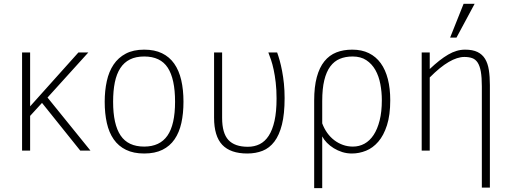

<svg xmlns="http://www.w3.org/2000/svg" viewBox="-20 -786 2667 1002"><path d="M398.9 0 199.2 -249 137.2 -181.2V0H95.2V-512.2H137.2V-231L389.2 -512.2H440.9L228 -276.9L452.1 0Z M937.5 -254.9Q937.5 -193.8 926.5 -144.3Q915.5 -94.7 891.1 -59.1Q866.7 -23.4 827.6 -4.2Q788.6 15.1 732.4 15.1Q676.8 15.1 637.5 -4.2Q598.1 -23.4 573.5 -58.8Q548.8 -94.2 537.6 -144Q526.4 -193.8 526.4 -254.9Q526.4 -313 537.4 -362.8Q548.3 -412.6 572.8 -449Q597.2 -485.4 636.5 -506.1Q675.8 -526.9 732.4 -526.9Q786.6 -526.9 825.4 -508.1Q864.3 -489.3 889.2 -453.9Q914.1 -418.5 925.8 -368.2Q937.5 -317.9 937.5 -254.9ZM893.6 -254.9Q893.6 -374 855.5 -432.6Q817.4 -491.2 732.4 -491.2Q689 -491.2 658.2 -475.8Q627.4 -460.4 607.9 -430.4Q588.4 -400.4 579.3 -356.4Q570.3 -312.5 570.3 -254.9Q570.3 -136.7 609.4 -78.9Q648.4 -21 732.4 -21Q814 -21 853.8 -78.1Q893.6 -135.3 893.6 -254.9Z M1097.2 -512.2H1139.2V-170.9Q1139.2 -90.8 1172.1 -55.4Q1205.1 -20 1273.4 -20Q1307.6 -20 1335.2 -33.7Q1362.8 -47.4 1382.3 -77.4Q1401.9 -107.4 1412.6 -155.3Q1423.3 -203.1 1423.3 -272Q1423.3 -317.9 1418.9 -355.2Q1414.6 -392.6 1408.2 -422.1Q1401.9 -451.7 1394.3 -473.9Q1386.7 -496.1 1380.4 -512.2H1426.3Q1432.6 -495.1 1439.5 -470.7Q1446.3 -446.3 1452.1 -416Q1458 -385.7 1461.7 -349.9Q1465.3 -314 1465.3 -273.9Q1465.3 -191.4 1451.4 -136Q1437.5 -80.6 1411.9 -46.9Q1386.2 -13.2 1350.3 1Q1314.5 15.1 1270.5 15.1Q1183.1 15.1 1140.1 -30Q1097.2 -75.2 1097.2 -171.9Z M1619.6 195.8V-261.2Q1619.6 -333 1633.3 -383.5Q1647 -434.1 1672.9 -466.1Q1698.7 -498 1735.4 -512.5Q1772 -526.9 1818.4 -526.9Q1868.2 -526.9 1905.3 -508.5Q1942.4 -490.2 1967 -456.1Q1991.7 -421.9 2004.2 -373Q2016.6 -324.2 2016.6 -263.2Q2016.6 -185.5 1999.5 -132.3Q1982.4 -79.1 1954.1 -46.4Q1925.8 -13.7 1889.9 0.7Q1854 15.1 1816.4 15.1Q1790 15.1 1766.1 7.6Q1742.2 0 1721.9 -12.5Q1701.7 -24.9 1686 -41Q1670.4 -57.1 1661.6 -74.2V195.8ZM1661.6 -142.1Q1671.9 -114.7 1687.7 -92.5Q1703.6 -70.3 1724.4 -54.4Q1745.1 -38.6 1769.8 -29.8Q1794.4 -21 1821.8 -21Q1854.5 -21 1882.1 -36.1Q1909.7 -51.3 1929.7 -81.5Q1949.7 -111.8 1961.2 -157.2Q1972.7 -202.6 1972.7 -263.2Q1972.7 -306.6 1964.8 -347.7Q1957 -388.7 1939 -420.7Q1920.9 -452.6 1891.8 -471.9Q1862.8 -491.2 1820.3 -491.2Q1782.7 -491.2 1753.4 -479Q1724.1 -466.8 1703.6 -439.2Q1683.1 -411.6 1672.4 -367.4Q1661.6 -323.2 1661.6 -258.8Z M2494.6 192.9V-335Q2494.6 -382.3 2489.3 -412.4Q2483.9 -442.4 2472.7 -459.5Q2461.4 -476.6 2444.1 -482.7Q2426.8 -488.8 2403.3 -488.8Q2366.7 -488.8 2321.8 -462.6Q2276.9 -436.5 2222.7 -381.8V0H2180.7V-512.2H2222.7V-425.8Q2249 -450.7 2272.9 -469.5Q2296.9 -488.3 2319.1 -501.2Q2341.3 -514.2 2363 -520.5Q2384.8 -526.9 2407.2 -526.9Q2446.8 -526.9 2471.9 -514.6Q2497.1 -502.4 2511.5 -478.8Q2525.9 -455.1 2531.2 -420.7Q2536.6 -386.2 2536.6 -341.8V192.9ZM2362.3 -589.8H2329.1L2399.4 -766.1H2457Z"/></svg>

Font: Clear Sans Thin
Style: Regular
Weight: 250
Foundry: Intel Corporation
Version: Version 1.00